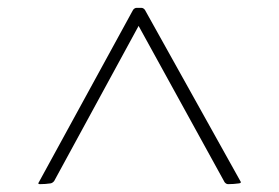

<svg xmlns="http://www.w3.org/2000/svg" viewBox="-20 -749 710 489"><path d="M79 -285Q75 -280 82 -280Q89 -280 95.5 -280.5Q102 -281 109 -282Q114 -283 118 -288L333 -683L552 -285Q556 -280 561 -280Q568 -280 575 -280.5Q582 -281 589 -282Q596 -283 592 -288L349 -724Q345 -729 340 -729H328Q323 -729 319 -724Z"/></svg>

Font: Hahmlet Thin
Style: Regular
Weight: 250
Version: Version 1.002